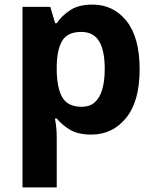

<svg xmlns="http://www.w3.org/2000/svg" viewBox="-20 -576 673 836"><path d="M382 -556Q474 -556 531 -484.5Q588 -413 588 -274Q588 -135 529 -62.5Q470 10 378 10Q319 10 284 -11.5Q249 -33 227 -60H219Q223 -41 225 -20.5Q227 0 227 20V240H78V-546H199L220 -475H227Q249 -508 286 -532Q323 -556 382 -556ZM334 -437Q276 -437 252.5 -401Q229 -365 227 -291V-275Q227 -196 250.5 -153.5Q274 -111 336 -111Q370 -111 392 -130Q414 -149 425 -186Q436 -223 436 -276Q436 -356 411.5 -396.5Q387 -437 334 -437Z"/></svg>

Font: Noto Sans Javanese
Style: Regular
Weight: 400
Designer: Monotype Design Team
Foundry: Monotype Imaging Inc.
Version: Version 2.004